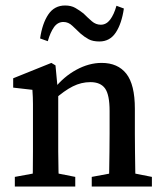

<svg xmlns="http://www.w3.org/2000/svg" viewBox="-20 -679 599 699"><path d="M376 0Q377 -21 377.5 -55Q378 -89 378.5 -126.5Q379 -164 379 -193V-275Q379 -334 362.5 -357Q346 -380 309 -380Q276 -380 245 -364.5Q214 -349 177 -316L168 -356H177Q212 -400 258 -425Q304 -450 350 -450Q409 -450 440 -410.5Q471 -371 471 -283V-193Q471 -164 471.5 -126.5Q472 -89 472.5 -55Q473 -21 474 0ZM34 0V-35L132 -53H163L254 -35V0ZM98 0Q99 -21 99.5 -55.5Q100 -90 100 -127.5Q100 -165 100 -193V-239Q100 -276 100 -300Q100 -324 98 -352L28 -360V-394L167 -450L182 -441L192 -335V-193Q192 -165 192 -127.5Q192 -90 193 -55.5Q194 -21 195 0ZM314 0V-35L411 -53H442L533 -35V0ZM126 -539Q134 -594 156 -626.5Q178 -659 217 -659Q239 -659 254.5 -650Q270 -641 284 -630Q300 -614 314.5 -601.5Q329 -589 347 -589Q367 -589 381 -607.5Q395 -626 404 -658L431 -648Q423 -593 401.5 -560.5Q380 -528 342 -528Q318 -528 303 -536Q288 -544 273 -557Q258 -571 243.5 -585Q229 -599 211 -599Q190 -599 176.5 -580Q163 -561 154 -529Z"/></svg>

Font: Lisu Bosa Medium
Style: Regular
Weight: 500
Designer: David Morse, Annie Olsen, Victor Gaultney, Frank Grießhammer (Latin)
Foundry: SIL International
Version: Version 2.000